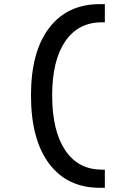

<svg xmlns="http://www.w3.org/2000/svg" viewBox="-20 -811 626 929"><path d="M463.9 97.7Q305.2 97.7 217.5 -19.3Q129.9 -136.2 129.9 -349.6Q129.9 -560.1 217.5 -675.5Q305.2 -791 463.9 -791H487.3V-703.1H473.6Q357.9 -703.1 295.2 -610.4Q232.4 -517.6 232.4 -349.6Q232.4 -178.7 295.2 -84.5Q357.9 9.8 473.6 9.8H487.3V97.7Z"/></svg>

Font: CaskaydiaMono NF
Style: Regular
Weight: 400
Designer: Aaron Bell
Foundry: Saja Typeworks
Version: Version 2111.001; ttfautohint (v1.8.4);Nerd Fonts 3.1.1